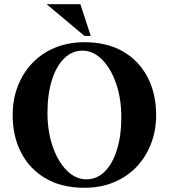

<svg xmlns="http://www.w3.org/2000/svg" viewBox="-20 -880 800 910"><path d="M380 -680Q487 -680 563 -636Q639 -592 679.5 -514Q720 -436 720 -335Q720 -261 695.5 -198Q671 -135 626.5 -88.5Q582 -42 519.5 -16Q457 10 380 10Q273 10 197 -34Q121 -78 80.5 -156Q40 -234 40 -335Q40 -409 64.5 -472Q89 -535 133.5 -581.5Q178 -628 241 -654Q304 -680 380 -680ZM390 -30Q439 -30 476 -66.5Q513 -103 534 -169.5Q555 -236 555 -325Q555 -412 530.5 -483.5Q506 -555 464 -597.5Q422 -640 370 -640Q322 -640 284.5 -603.5Q247 -567 226 -500.5Q205 -434 205 -345Q205 -258 229.5 -186.5Q254 -115 296 -72.5Q338 -30 390 -30ZM201 -860H361L410 -710H380Z"/></svg>

Font: Brygada 1918
Style: Regular
Weight: 400
Designer: Mateusz Machalski | Borys Kosmynka | Przemek Hoffer
Foundry: NIEPODLEGLA 2018
Version: Version 3.006